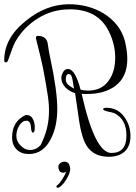

<svg xmlns="http://www.w3.org/2000/svg" viewBox="-20 -617 641 905"><path d="M493 122Q422 122 389 71Q365 33 353 -47L334 -178Q311 -184 289 -204Q269 -226 269 -249Q269 -263 278 -278Q286 -292 300 -292Q334 -292 360 -194Q370 -192 379 -191Q388 -190 396 -190Q460 -190 493 -238Q523 -280 523 -345Q523 -409 493 -469Q442 -573 310 -573Q227 -573 161 -532Q92 -490 52 -420Q40 -397 20 -338Q16 -323 7 -323Q0 -323 0 -333Q0 -438 102 -519Q198 -597 305 -597Q396 -597 468 -554Q547 -505 569 -423Q574 -401 577 -380Q580 -359 580 -339Q580 -255 525 -213Q474 -174 390 -174Q383 -174 376.5 -174Q370 -174 365 -175Q427 104 505 104Q576 104 576 22Q576 -56 518 -84Q511 -86 503.5 -88Q496 -90 489 -91Q466 -97 466 -102Q466 -109 482 -109Q534 -109 565 -67Q595 -27 595 25Q595 71 568 97Q540 122 493 122ZM116 109Q80 109 59 88Q37 67 37 30Q37 -45 101 -75H104Q126 -75 136 -54Q144 -38 144 -15Q144 8 135 8Q127 8 126 -20Q123 -48 104 -48Q84 -48 69 -22Q57 0 57 23Q57 49 77 69Q97 90 121 90Q151 90 172 66Q173 64 175 59.5Q177 55 181 46Q211 -19 211 -96Q211 -116 209 -137Q207 -158 203 -181Q198 -216 182 -300Q178 -320 169.5 -354.5Q161 -389 149 -438Q150 -448 158 -448Q195 -448 204 -417Q207 -399 209.5 -382Q212 -365 216 -348Q233 -269 241.5 -208Q250 -147 250 -104Q250 -24 222 33Q186 109 116 109ZM329 -199Q328 -205 326 -215.5Q324 -226 322 -240Q318 -268 304 -268Q290 -268 290 -243Q290 -224 307 -213Q311 -210 316.5 -206.5Q322 -203 329 -199ZM283 145Q300 145 305.5 157.5Q311 170 311 179Q311 192 302.5 210.5Q294 229 281.5 245Q269 261 257 267Q255 268 252 268Q246 268 246 262Q246 258 249 257Q260 249 274 227Q288 205 292 191Q286 197 278 197Q265 197 260 188Q255 179 255 170Q255 159 264 152Q273 145 283 145Z"/></svg>

Font: Ole
Style: Regular
Weight: 400
Designer: Robert E. Leuschke
Foundry: Robert E. Leuschke
Version: Version 1.010; ttfautohint (v1.8.3)